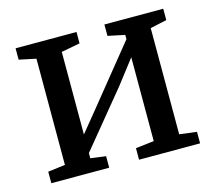

<svg xmlns="http://www.w3.org/2000/svg" viewBox="-84 -654 850 758"><g transform="rotate(-15 341.0 -275.5)"><path d="M37 0V-47L107.5 -56V-490L38.5 -504.5V-551H287.5V-504.5L211 -490V-152.5L282 -239.5L470.5 -472.5V-490L401.5 -504.5V-551H642V-504.5L574.5 -490V-56L645 -47V0H395.5V-47L470.5 -56V-398.5L394.5 -300L211 -76.5V-55.5L273.5 -47V0Z"/></g></svg>

Font: Merriweather 28pt
Style: Regular
Weight: 400
Version: Version 2.100